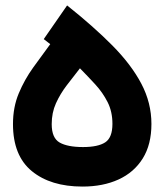

<svg xmlns="http://www.w3.org/2000/svg" viewBox="-20 -687 605 707"><path d="M227.1 -667Q324.2 -589.8 393.8 -519.5Q463.4 -449.2 500.5 -378.7Q537.6 -308.1 537.6 -230.5Q537.6 -154.8 505.6 -103.5Q473.6 -52.2 416.5 -26.1Q359.4 0 283.7 0Q166.5 0 97.2 -56.9Q27.8 -113.8 27.8 -230Q27.8 -292.5 49.1 -343.3Q70.3 -394 102.1 -438.2Q133.8 -482.4 165 -524.4L141.1 -543ZM274.4 -435.5Q249.5 -403.8 225.6 -372.6Q201.7 -341.3 186 -306.6Q170.4 -272 170.4 -230Q170.4 -178.7 199.7 -162.1Q229 -145.5 285.6 -145.5Q340.8 -145.5 367.4 -162.8Q394 -180.2 394 -231Q394 -275.9 376.2 -311Q358.4 -346.2 330.8 -376.2Q303.2 -406.2 274.4 -435.5Z"/></svg>

Font: Vazir Black WOL-UI
Style: Black-WOL-UI
Weight: 900
Designer: Saber Rastikerdar
Foundry: Saber Rastikerdar
Version: Version 30.0.0